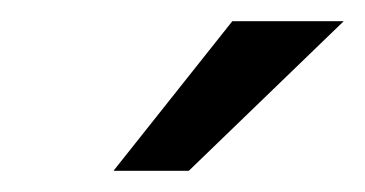

<svg xmlns="http://www.w3.org/2000/svg" viewBox="-20 -717 344 181"><path d="M87 -556 199 -697H304L158 -556Z"/></svg>

Font: Hanken Grotesk Medium
Style: Italic
Weight: 500
Italic angle: -8°
Designer: Alfredo Marco Pradil
Foundry: Hanken Design Co.
Version: Version 3.013